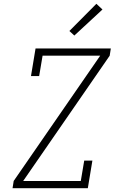

<svg xmlns="http://www.w3.org/2000/svg" viewBox="-20 -990 640 1010"><path d="M46 0 52 -38 507 -697H204L186 -590H143L167 -735H563L557 -697L102 -38H405L423 -145H466L442 0ZM371 -803 345 -827 487 -970 519 -940Z"/></svg>

Font: Iosevka Etoile Extralight
Style: Italic
Weight: 200
Italic angle: -9°
Designer: Belleve Invis
Foundry: Belleve Invis
Version: Version 22.1.2; ttfautohint (v1.8.4)